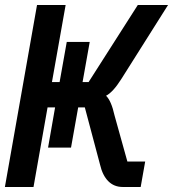

<svg xmlns="http://www.w3.org/2000/svg" viewBox="-38 -745 690 765"><path d="M151.5 -317 95.5 0H-18.5L109.5 -725H223.5L169 -418H199.5L228 -578H319.5L291 -418H315L511 -725H631.5L445 -429.5Q412 -377.5 384.5 -363.5Q405.5 -343.5 418.5 -284.5L469.5 -101.5H540.5L522.5 0H451Q416.5 0 393.5 -23Q370.5 -46 360.5 -89.5L300 -317H273.5L245 -157H153.5L181.5 -317Z"/></svg>

Font: JuliaMono ExtraBoldItalic
Style: Regular
Weight: 800
Italic angle: -9°
Monospace: yes
Designer: cormullion
Foundry: corm
Version: Version 0.049; ttfautohint (v1.8.4)